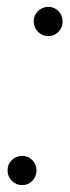

<svg xmlns="http://www.w3.org/2000/svg" viewBox="-20 -534 202 558"><path d="M44 4Q27 4 14.5 -8.5Q2 -21 2 -39Q2 -57 14.5 -69Q27 -81 45 -81Q62 -81 74 -68.5Q86 -56 86 -38Q86 -21 74 -8.5Q62 4 44 4ZM120 -429Q103 -429 90.5 -441.5Q78 -454 78 -472Q78 -490 90.5 -502Q103 -514 121 -514Q138 -514 150 -501.5Q162 -489 162 -471Q162 -454 150 -441.5Q138 -429 120 -429Z"/></svg>

Font: DM Sans 16pt ExtraLight
Style: Italic
Weight: 250
Italic angle: -10°
Version: Version 4.004;gftools[0.9.30]